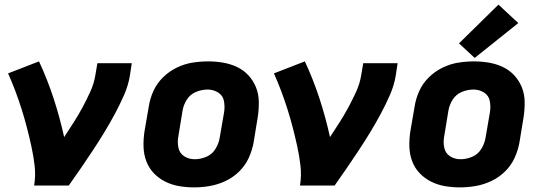

<svg xmlns="http://www.w3.org/2000/svg" viewBox="-20 -804 2344 832"><path d="M128 0H278Q305 -38 331 -76Q357 -114 382.5 -152.5Q408 -191 432 -230.5Q456 -270 477.5 -310Q499 -350 517.5 -392Q536 -434 543 -477L551 -530H402L393 -477Q387 -441 371.5 -407Q356 -373 338 -339.5Q320 -306 299.5 -274Q279 -242 258 -210Q239 -296 212 -378.5Q185 -461 149 -538L15 -486Q32 -448 46.5 -409.5Q61 -371 73.5 -331.5Q86 -292 96.5 -251.5Q107 -211 116 -170Q125 -129 130 -86.5Q135 -44 128 0Z M821 8Q855 8 889.5 2Q924 -4 957 -19.5Q990 -35 1016.5 -61Q1043 -87 1058 -120Q1073 -153 1079 -187L1097 -297Q1102 -330 1101.5 -363Q1101 -396 1089.5 -425Q1078 -454 1057 -477Q1036 -500 1007.5 -513.5Q979 -527 947 -532.5Q915 -538 882 -538Q848 -538 813.5 -532.5Q779 -527 746 -511Q713 -495 686.5 -469Q660 -443 645 -410Q630 -377 625 -344L606 -234Q601 -200 602 -167.5Q603 -135 614 -105.5Q625 -76 646.5 -53.5Q668 -31 696 -17Q724 -3 756 2.5Q788 8 821 8ZM824 -114Q798 -114 778 -127Q758 -140 753 -164.5Q748 -189 753 -214L771 -324Q775 -349 789.5 -372Q804 -395 829 -405.5Q854 -416 880 -416Q905 -416 925.5 -403Q946 -390 950.5 -366Q955 -342 951 -317L932 -207Q928 -182 913.5 -158.5Q899 -135 874 -124.5Q849 -114 824 -114Z M1280 0H1430Q1457 -38 1483 -76Q1509 -114 1534.5 -152.5Q1560 -191 1584 -230.5Q1608 -270 1629.5 -310Q1651 -350 1669.5 -392Q1688 -434 1695 -477L1703 -530H1554L1545 -477Q1539 -441 1523.5 -407Q1508 -373 1490 -339.5Q1472 -306 1451.5 -274Q1431 -242 1410 -210Q1391 -296 1364 -378.5Q1337 -461 1301 -538L1167 -486Q1184 -448 1198.5 -409.5Q1213 -371 1225.5 -331.5Q1238 -292 1248.5 -251.5Q1259 -211 1268 -170Q1277 -129 1282 -86.5Q1287 -44 1280 0Z M1973 8Q2007 8 2041.5 2Q2076 -4 2109 -19.5Q2142 -35 2168.5 -61Q2195 -87 2210 -120Q2225 -153 2231 -187L2249 -297Q2254 -330 2253.5 -363Q2253 -396 2241.5 -425Q2230 -454 2209 -477Q2188 -500 2159.5 -513.5Q2131 -527 2099 -532.5Q2067 -538 2034 -538Q2000 -538 1965.5 -532.5Q1931 -527 1898 -511Q1865 -495 1838.5 -469Q1812 -443 1797 -410Q1782 -377 1777 -344L1758 -234Q1753 -200 1754 -167.5Q1755 -135 1766 -105.5Q1777 -76 1798.5 -53.5Q1820 -31 1848 -17Q1876 -3 1908 2.5Q1940 8 1973 8ZM1976 -114Q1950 -114 1930 -127Q1910 -140 1905 -164.5Q1900 -189 1905 -214L1923 -324Q1927 -349 1941.5 -372Q1956 -395 1981 -405.5Q2006 -416 2032 -416Q2057 -416 2077.5 -403Q2098 -390 2102.5 -366Q2107 -342 2103 -317L2084 -207Q2080 -182 2065.5 -158.5Q2051 -135 2026 -124.5Q2001 -114 1976 -114ZM2037 -553 2226 -704 2140 -784 1969 -616Z"/></svg>

Font: Iosevka Sparkle Heavy
Style: Italic
Weight: 900
Italic angle: -9°
Designer: Belleve Invis
Foundry: Belleve Invis
Version: Version 4.5.0; ttfautohint (v1.8.3)